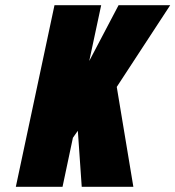

<svg xmlns="http://www.w3.org/2000/svg" viewBox="-20 -720 676 740"><path d="M324 -485 370 -700H190L41 0H221L261 -189L280 -216L295 0H494L430 -385L636 -700H437Z"/></svg>

Font: Advent Pro Black
Style: Italic
Weight: 900
Italic angle: -12°
Version: Version 3.000